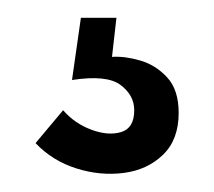

<svg xmlns="http://www.w3.org/2000/svg" viewBox="-20 -28 241 216"><path d="M20 133 51 96Q64 111 83 118Q102 125 116.5 120.5Q131 116 131 96Q131 79 115.5 67.5Q100 56 61 62L71 -8H111L106 36Q120 35 137.5 40Q155 45 168 59Q181 73 181 99Q181 129 163.5 146Q146 163 119.5 166.5Q93 170 66 161.5Q39 153 20 133Z"/></svg>

Font: Bricolage Grotesque 48pt Condensed ExtraLight
Style: Regular
Weight: 200
Width: 3
Designer: Mathieu Triay
Foundry: Atelier Triay
Version: Version 1.000; ttfautohint (v1.8.4.7-5d5b);gftools[0.9.32]